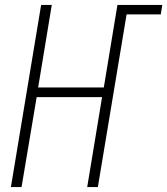

<svg xmlns="http://www.w3.org/2000/svg" viewBox="-20 -755 675 775"><path d="M24 0 146 -735H189L134 -402H399L454 -735H635L629 -697H491L375 0H332L392 -363H128L67 0Z"/></svg>

Font: Iosevka Curly XLtExObl
Style: Regular
Weight: 200
Width: 7
Italic angle: -9°
Monospace: yes
Designer: Belleve Invis
Foundry: Belleve Invis
Version: Version 11.0.1; ttfautohint (v1.8.3)